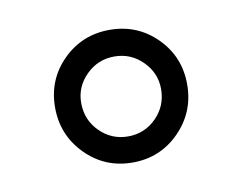

<svg xmlns="http://www.w3.org/2000/svg" viewBox="-42 -695 452 355"><g transform="rotate(-10 184.0 -517.5)"><path d="M306 -518Q306 -466 270 -429.5Q234 -393 182 -393Q130 -393 94 -429.5Q58 -466 58 -518Q58 -570 94 -606Q130 -642 182 -642Q234 -642 270 -606Q306 -570 306 -518ZM107 -518Q107 -486 129 -464Q151 -442 182 -442Q213 -442 235 -464Q257 -486 257 -518Q257 -548 235 -570Q213 -592 182 -592Q151 -592 129 -570Q107 -548 107 -518Z"/></g></svg>

Font: Pragati Narrow
Style: Regular
Weight: 400
Designer: Hector Gatti, Marcela Romero, Pablo Cosgaya and Nicolas Silva
Foundry: Omnibus-Type
Version: Version 1.010; ttfautohint (v1.3)